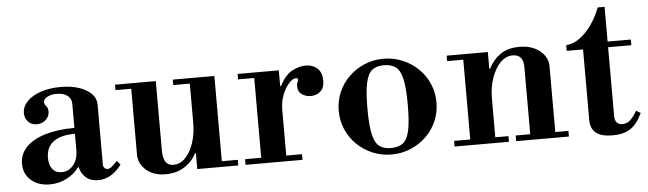

<svg xmlns="http://www.w3.org/2000/svg" viewBox="-43 -778 3197 947"><g transform="rotate(-5 1555.0 -304.5)"><path d="M170 12Q114 12 78 -19Q42 -50 42 -101Q42 -149 75.5 -183.5Q109 -218 170.5 -236.5Q232 -255 315 -255V-374Q315 -400 295.5 -415Q276 -430 243 -430Q215 -430 196 -420Q177 -410 177 -394Q177 -383 186 -374Q195 -365 195 -346Q195 -323 177 -306Q159 -289 132 -289Q106 -289 89.5 -306.5Q73 -324 73 -349Q73 -381 98 -407Q123 -433 166.5 -447.5Q210 -462 264 -462Q341 -462 390 -433.5Q439 -405 439 -359V-62Q439 -52 445.5 -45.5Q452 -39 461 -39Q470 -39 480.5 -47Q491 -55 509 -75L526 -55Q475 12 411 12Q373 12 350 -7.5Q327 -27 319 -60H315Q296 -31 257 -9.5Q218 12 170 12ZM234 -43Q269 -43 292 -71.5Q315 -100 315 -146V-226Q245 -226 208.5 -199Q172 -172 172 -119Q172 -84 188 -63.5Q204 -43 234 -43Z M743 12Q684 12 647.5 -20Q611 -52 611 -97V-435H735V-106Q735 -67 748 -49Q761 -31 786 -31Q819 -31 844.5 -57Q870 -83 885.5 -128Q901 -173 901 -229L921 -79H897Q877 -39 837.5 -13.5Q798 12 743 12ZM901 0V-28H1104V0ZM533 -423V-450H735V-423ZM901 -16V-435H1025V-16ZM819 -423V-450H1025V-423Z M1140 0V-28H1220V-423H1140V-450H1344V-372H1348Q1377 -427 1412 -444.5Q1447 -462 1475 -462Q1514 -462 1536 -441Q1558 -420 1558 -381Q1558 -344 1538 -327Q1518 -310 1490 -310Q1466 -310 1446.5 -323.5Q1427 -337 1427 -364Q1427 -377 1431 -383.5Q1435 -390 1435 -395Q1435 -399 1433 -401.5Q1431 -404 1423 -404Q1409 -404 1390 -383.5Q1371 -363 1357.5 -328.5Q1344 -294 1344 -253V-28H1422V0Z M1862 12Q1812 12 1768.5 -6.5Q1725 -25 1691.5 -57.5Q1658 -90 1639.5 -133Q1621 -176 1621 -225Q1621 -274 1639.5 -317Q1658 -360 1691.5 -392.5Q1725 -425 1768.5 -443.5Q1812 -462 1863 -462Q1913 -462 1957 -443.5Q2001 -425 2034.5 -392.5Q2068 -360 2086.5 -317Q2105 -274 2105 -225Q2105 -176 2086.5 -133Q2068 -90 2034.5 -57.5Q2001 -25 1957 -6.5Q1913 12 1862 12ZM1862 -20Q1899 -20 1921 -36.5Q1943 -53 1953 -97Q1963 -141 1963 -225Q1963 -308 1953 -352.5Q1943 -397 1921 -413.5Q1899 -430 1862 -430Q1826 -430 1804.5 -413.5Q1783 -397 1773 -352.5Q1763 -308 1763 -225Q1763 -141 1773 -97Q1783 -53 1804.5 -36.5Q1826 -20 1862 -20Z M2552 -15V-361Q2552 -423 2499 -423Q2466 -423 2439 -396Q2412 -369 2395.5 -322.5Q2379 -276 2379 -217L2359 -367H2383Q2404 -410 2441 -436Q2478 -462 2536 -462Q2598 -462 2637 -430.5Q2676 -399 2676 -353V-15ZM2175 0V-28H2444V0ZM2255 -15V-434H2379V-15ZM2480 0V-28H2741V0ZM2175 -423V-450H2379V-423Z M2957 13Q2901 13 2874.5 -8.5Q2848 -30 2848 -71V-422H2767V-450Q2804 -453 2836 -477Q2868 -501 2894.5 -539Q2921 -577 2938 -622H2972V-450H3087V-422H2972V-83Q2972 -38 3010 -38Q3030 -38 3046.5 -51.5Q3063 -65 3082 -98L3104 -85Q3078 -30 3044 -8.5Q3010 13 2957 13Z"/></g></svg>

Font: Libre Bodoni Medium
Style: Regular
Weight: 500
Designer: Pablo Impallari, Rodrigo Fuenzalida
Foundry: Impallari Type
Version: Version 2.005;gftools[0.9.23]